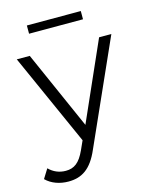

<svg xmlns="http://www.w3.org/2000/svg" viewBox="-148 -776 836 1059"><g transform="rotate(-15 270.0 -246.5)"><path d="M418 -692H110V-645H418ZM478 -526 280 -79 82 -526H8L243 -1L220 50C190 116 158 138 111 138C73 138 41 124 15 98L-18 151C14 183 61 199 110 199C185 199 241 166 285 63L548 -526Z"/></g></svg>

Font: Talent
Style: Regular
Weight: 400
Designer: Mike Powis
Version: Version 1.001;hotconv 1.0.109;makeotfexe 2.5.65596